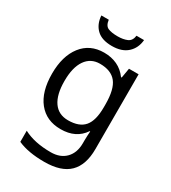

<svg xmlns="http://www.w3.org/2000/svg" viewBox="-231 -855 1077 1211"><g transform="rotate(30 307.5 -250.0)"><path d="M275 -546Q328 -546 370.5 -526Q413 -506 443 -465H448L460 -536H530V9Q530 124 471.5 182Q413 240 290 240Q172 240 97 206V125Q176 167 295 167Q364 167 403.5 126.5Q443 86 443 16V-5Q443 -17 444 -39.5Q445 -62 446 -71H442Q388 10 276 10Q172 10 113.5 -63Q55 -136 55 -267Q55 -395 113.5 -470.5Q172 -546 275 -546ZM287 -472Q220 -472 183 -418.5Q146 -365 146 -266Q146 -167 182.5 -114.5Q219 -62 289 -62Q370 -62 407 -105.5Q444 -149 444 -246V-267Q444 -377 406 -424.5Q368 -472 287 -472ZM452 -740Q447 -680 406.5 -643Q366 -606 294 -606Q220 -606 182.5 -642.5Q145 -679 141 -740H195Q200 -699 225 -688Q250 -677 296 -677Q335 -677 363.5 -689Q392 -701 397 -740Z"/></g></svg>

Font: Noto Sans Rejang
Style: Regular
Weight: 400
Designer: Monotype Design Team
Foundry: Monotype Imaging Inc.
Version: Version 2.001; ttfautohint (v1.8.4.7-5d5b)